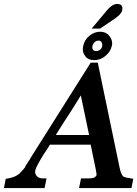

<svg xmlns="http://www.w3.org/2000/svg" viewBox="-27 -954 697 974"><path d="M481 -809H438L506 -890L505 -889Q540 -934 566 -934Q594 -934 594 -912Q594 -907 593 -902Q591 -892 582 -882Q573 -872 559 -862ZM481 -793Q510 -793 526 -774Q542 -755 542 -734Q542 -727 540 -720Q533 -691 507.5 -670Q482 -649 452 -649Q421 -649 407 -667Q393 -685 393 -703Q393 -711 395 -720Q401 -752 426.5 -772.5Q452 -793 481 -793ZM472 -748Q461 -748 452.5 -739.5Q444 -731 442 -720Q441 -716 441 -713Q441 -707 445.5 -701Q450 -695 461 -695Q472 -695 480.5 -701.5Q489 -708 491 -718Q492 -723 492 -727Q492 -734 487.5 -741Q483 -748 472 -748ZM226 -220Q219 -207 210 -194L197 -175Q189 -162 181 -149Q170 -129 162 -114.5Q154 -100 152 -89Q151 -85 151 -82Q151 -70 161 -59.5Q171 -49 191 -49H209L199 0H-7L2 -47Q57 -54 80 -82Q87 -90 92.5 -96Q98 -102 102 -109Q103 -112 103 -113.5Q103 -115 107 -119Q110 -125 117.5 -135.5Q125 -146 132 -159L433 -636H469L579 -107Q585 -75 596 -61Q601 -56 614.5 -53Q628 -50 649 -47L640 0H374L384 -49H424Q458 -49 463 -67Q463 -69 462 -76Q461 -83 459 -94L433 -220ZM383 -470Q351 -417 320.5 -370.5Q290 -324 256 -269H425Z"/></svg>

Font: New Athena Unicode
Style: Bold Italic
Weight: 700
Designer: J. Rusten 1997; rev. by R. Hancock 2001, 2002, rev. by D. Mastronarde 2002-2021
Foundry: Society for Classical Studies (formerly American Philological Association)
Version: Version 5.008